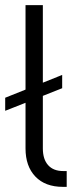

<svg xmlns="http://www.w3.org/2000/svg" viewBox="-30 -727 314 747"><path d="M211.9 -383.8 136.7 -354V-149.4Q136.7 -107.4 157.2 -84.5Q177.7 -61.5 215.8 -61.5H229.5V0H214.8Q146 0 107.7 -40Q69.3 -80.1 69.3 -149.4V-327.1L-9.8 -295.9V-346.7L69.3 -378.4V-707H136.7V-405.3L211.9 -435.5Z"/></svg>

Font: Pretendard GOV Light
Style: Regular
Weight: 300
Designer: Base glyphs from Inter by Rasmus Andersson; Hangeul glyphs from Noto Sans CJK(Source Han Sans) by Jang Soo-young and Kan
Foundry: Kil Hyung-jin
Version: Version 1.309